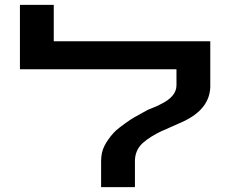

<svg xmlns="http://www.w3.org/2000/svg" viewBox="-20 -770 957 790"><path d="M845.2 -412.1Q842.3 -320.8 733.9 -270Q719.7 -263.2 690.2 -250.5Q660.6 -237.8 643.1 -229.7Q625.5 -221.7 603.3 -208Q581.1 -194.3 565.9 -180.2Q535.2 -150.9 535.2 -106.9V0H396V-106.9Q396 -143.1 409.9 -170.2Q423.8 -197.3 448.2 -224.1Q463.4 -241.2 517.1 -277.8Q526.4 -284.2 555.2 -299.8Q584 -315.4 587.9 -317.9Q589.8 -318.8 612.8 -328.1Q635.7 -337.4 638.2 -339.8Q706.1 -371.6 706.1 -418.9V-484.9H62V-750H201.2V-600.1H845.2Z"/></svg>

Font: Miedinger*
Style: Bold
Weight: 700
Version: Version 001.000